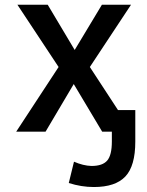

<svg xmlns="http://www.w3.org/2000/svg" viewBox="-20 -542 605 792"><path d="M288.1 -335.9 400.4 -522.5H520.5L350.6 -265.6L466.8 -87.9H538.1V42Q538.1 142.6 497.1 186Q456.1 229.5 367.2 229.5Q315.4 229.5 263.7 212.9L285.2 125Q323.2 141.6 357.4 142.6Q403.3 142.6 422.4 120.1Q441.4 97.7 441.4 42V1H405.3H401.4L284.2 -195.3L168 1H46.9L221.7 -265.6L51.8 -522.5H176.8Z"/></svg>

Font: Gen Shin Gothic Medium
Style: Regular
Weight: 500
Designer: [Source Han Sans]
Ryoko NISHIZUKA  (kana & ideographs); Paul D. Hunt (Latin, Greek & Cyrillic); Wenlong ZHANG  (bopomofo
Version: Version 1.002.20150607